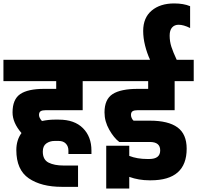

<svg xmlns="http://www.w3.org/2000/svg" viewBox="-30 -1022 1147 1117"><path d="M197 -353Q197 -337 214 -318Q252 -326 287 -326H312Q403 -326 452.5 -276.5Q502 -227 502 -146V-126H368V-146Q368 -171 353 -186.5Q338 -202 312 -202H287Q260 -202 239.5 -187.5Q219 -173 219 -140Q219 -93 252.5 -76Q286 -59 340 -59H424V65H330Q210 65 137.5 15.5Q65 -34 65 -149Q65 -207 95 -248Q43 -308 43 -368Q43 -444 87.5 -474.5Q132 -505 227 -505H297V-550H-10V-674H562V-550H451V-381H237Q216 -381 206.5 -375Q197 -369 197 -353Z M732 -353Q732 -345 736 -335.5Q740 -326 747 -320H842Q949 -320 1002.5 -281Q1056 -242 1056 -157Q1056 27 847 27H840Q777 27 722 7V75H588V-174H722V-115Q768 -97 827 -97H838Q902 -97 902 -147Q902 -196 842 -196H664Q633 -219 605.5 -267.5Q578 -316 578 -368Q578 -444 625 -474.5Q672 -505 772 -505H832V-550H525V-674H843Q825 -713 814 -757Q803 -801 803 -842Q803 -919 852.5 -960.5Q902 -1002 983 -1002Q1038 -1002 1076 -986V-859Q1038 -878 1009 -878Q985 -878 971 -862Q957 -846 957 -815Q957 -781 967 -750Q977 -719 998 -674H1097V-550H986V-381H772Q751 -381 741.5 -375Q732 -369 732 -353Z"/></svg>

Font: Biryani Black
Style: Regular
Weight: 900
Designer: Dan Reynolds and Mathieu Reguer
Foundry: Dan Reynolds and Mathieu Reguer
Version: Version 1.004; ttfautohint (v1.1) -l 5 -r 5 -G 72 -x 0 -D la